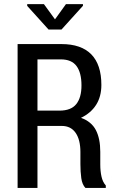

<svg xmlns="http://www.w3.org/2000/svg" viewBox="-20 -928 581 948"><path d="M165 -306.2V0H66.9V-710.4H283.2Q380.9 -710.4 430.7 -659.7Q480.5 -608.9 480.5 -508.8Q480.5 -451.2 454.6 -410.4Q428.7 -369.6 379.9 -346.2Q431.6 -327.6 453.4 -285.6Q475.1 -243.7 475.1 -178.2V-116.2Q475.1 -83 481.2 -55.9Q487.3 -28.8 502.4 -12.2V0H401.9Q385.7 -16.6 381.3 -48.6Q377 -80.6 377 -117.2V-177.2Q377 -238.3 353.3 -272.2Q329.6 -306.2 285.2 -306.2ZM165 -381.8H273.9Q330.6 -381.8 356.4 -413.8Q382.3 -445.8 382.3 -506.3Q382.3 -568.8 357.9 -601.8Q333.5 -634.8 280.3 -634.8H165ZM251.5 -832.5 305.7 -907.7H389.6V-899.4L283.7 -782.2H219.7L114.3 -898.9V-907.7H196.8Z"/></svg>

Font: Franco
Style: Regular
Weight: 400
Designer: Google
Version: Version 1.200311; 2013